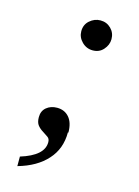

<svg xmlns="http://www.w3.org/2000/svg" viewBox="-99 -526 532 737"><g transform="rotate(15 166.5 -157.5)"><path d="M267 -410Q267 -387 250 -368Q234 -350 208 -350Q183 -350 165 -368Q147 -386 147 -410Q147 -436 165 -452Q184 -469 208 -469Q233 -469 250 -452Q267 -435 267 -410ZM200 -21H198Q198 44 158 88Q118 133 44 154V116Q135 88 135 35Q135 21 126 15L105 1Q93 -6 84 -17Q75 -28 75 -49Q75 -74 92 -88Q109 -102 134 -102Q164 -102 182 -81Q200 -60 200 -21Z"/></g></svg>

Font: Libra Serif Modern
Style: Italic
Weight: 400
Italic angle: -12°
Designer: Stefan Peev, Context Ltd
Foundry: Stefan Peev, Context Ltd
Version: Version 1.000